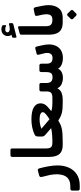

<svg xmlns="http://www.w3.org/2000/svg" viewBox="733 -1702 1172 2774"><g transform="rotate(-90 1319.0 -315.0)"><path d="M-20 251Q-35 251 -41.5 243Q-48 235 -48 221V142Q-48 128 -39.5 121.5Q-31 115 -16 115H12Q77 115 115.5 90.5Q154 66 171 21.5Q188 -23 188 -84Q188 -133 177 -184.5Q166 -236 151 -291Q146 -312 151 -321.5Q156 -331 173 -336L240 -353Q254 -357 262.5 -351Q271 -345 276 -324Q292 -264 304 -196Q316 -128 316 -68Q316 23 283.5 95Q251 167 186.5 209Q122 251 27 251Z M655 5H610Q555 5 516.5 -14.5Q478 -34 458.5 -78Q439 -122 439 -194V-726Q439 -737 446 -743.5Q453 -750 465 -750H539Q551 -750 556 -743.5Q561 -737 561 -727V-239Q561 -200 569.5 -179.5Q578 -159 597 -151.5Q616 -144 646 -144H670Q685 -144 685 -129V-25Q685 5 655 5Z M655 5Q648 5 644 1.5Q640 -2 640 -12V-118Q640 -132 648 -138Q656 -144 670 -144Q713 -145 745.5 -147Q778 -149 804 -153Q830 -157 855 -162L757 -247Q743 -260 738 -271.5Q733 -283 733 -301L734 -353Q734 -374 742 -385Q750 -396 766 -403Q816 -426 871 -436.5Q926 -447 979 -447Q1101 -447 1157 -411.5Q1213 -376 1213 -315Q1213 -285 1200.5 -260.5Q1188 -236 1162.5 -212.5Q1137 -189 1100 -160Q1126 -151 1155.5 -147.5Q1185 -144 1213 -144H1290Q1306 -144 1306 -129V-26Q1306 5 1274 5H1215Q1170 5 1135 2Q1100 -1 1071.5 -8.5Q1043 -16 1017.5 -28.5Q992 -41 966 -59Q936 -41 908.5 -28.5Q881 -16 847.5 -8.5Q814 -1 767.5 2Q721 5 655 5ZM983 -186Q1029 -214 1057 -238.5Q1085 -263 1085 -281Q1086 -294 1076.5 -304.5Q1067 -315 1043.5 -322Q1020 -329 979 -329Q948 -329 915 -323Q882 -317 846 -303Z M1580 8Q1537 8 1495 -9Q1453 -26 1430 -72Q1406 -27 1364 -11Q1322 5 1276 5Q1261 5 1261 -10V-114Q1261 -144 1291 -144Q1344 -144 1364.5 -162.5Q1385 -181 1385 -231V-305Q1385 -317 1391.5 -324.5Q1398 -332 1410 -332H1482Q1507 -332 1507 -305V-229Q1507 -185 1526.5 -163.5Q1546 -142 1590 -142Q1635 -142 1650 -165.5Q1665 -189 1665 -233V-304Q1665 -316 1671.5 -324Q1678 -332 1690 -332H1761Q1773 -332 1779.5 -324Q1786 -316 1786 -304V-227Q1786 -183 1805.5 -162.5Q1825 -142 1867 -142Q1904 -142 1922.5 -162Q1941 -182 1941 -218Q1941 -229 1940 -239.5Q1939 -250 1936 -261L1916 -341Q1912 -354 1916.5 -362Q1921 -370 1933 -373L2005 -391Q2019 -394 2025 -388Q2031 -382 2034 -369L2051 -296Q2057 -269 2060.5 -243Q2064 -217 2064 -195Q2064 -133 2041 -87.5Q2018 -42 1974 -17Q1930 8 1865 8Q1819 8 1778 -8Q1737 -24 1714 -61Q1701 -35 1679 -19.5Q1657 -4 1631.5 2Q1606 8 1580 8Z M2380 5Q2324 5 2284.5 -15Q2245 -35 2225 -80Q2205 -125 2205 -199V-592Q2205 -604 2209.5 -609Q2214 -614 2223 -617L2305 -639Q2327 -645 2327 -622V-244Q2327 -205 2336.5 -183.5Q2346 -162 2366 -153.5Q2386 -145 2417 -144H2441Q2456 -144 2456 -129V-25Q2456 5 2426 5ZM2179 -664Q2169 -662 2165 -666Q2161 -670 2161 -678V-706Q2161 -717 2165 -721.5Q2169 -726 2178 -728L2205 -736Q2196 -745 2190.5 -758Q2185 -771 2185 -787Q2185 -828 2211.5 -854.5Q2238 -881 2284 -881Q2298 -881 2310.5 -878Q2323 -875 2330 -871Q2343 -864 2343 -853V-823Q2343 -810 2331 -814Q2320 -820 2307 -822.5Q2294 -825 2281 -825Q2261 -825 2250 -816.5Q2239 -808 2239 -794Q2239 -774 2261.5 -765Q2284 -756 2319 -763L2352 -770Q2363 -773 2367.5 -769.5Q2372 -766 2372 -757V-728Q2372 -713 2358 -709Z M2402 5Q2394 5 2390 0Q2386 -5 2386 -12V-119Q2386 -133 2394 -138.5Q2402 -144 2416 -144H2424Q2464 -144 2482 -165.5Q2500 -187 2500 -231Q2500 -245 2498.5 -258.5Q2497 -272 2494 -287L2477 -365Q2474 -381 2480 -388.5Q2486 -396 2500 -399L2566 -413Q2595 -420 2602 -389L2622 -289Q2627 -267 2629.5 -242Q2632 -217 2632 -200Q2632 -108 2586.5 -51.5Q2541 5 2451 5ZM2510 200Q2504 206 2495 205.5Q2486 205 2479 199L2433 153Q2427 146 2427 137.5Q2427 129 2433 122L2479 75Q2486 69 2494.5 69Q2503 69 2509 75L2555 122Q2562 129 2562.5 137.5Q2563 146 2556 154Z"/></g></svg>

Font: Rubik SemiBold
Style: Italic
Weight: 600
Italic angle: -12°
Designer: Hubert and Fischer
Foundry: Hubert and Fischer
Version: Version 2.300;gftools[0.9.30]